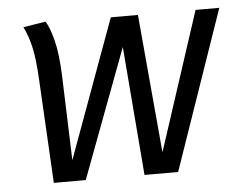

<svg xmlns="http://www.w3.org/2000/svg" viewBox="-45 -623 853 677"><g transform="rotate(-5 381.5 -284.5)"><path d="M754 -564 559 0H440L403 -456L232 0H119L99 -366Q95 -444 85 -485.5Q75 -527 60 -556L139 -569Q153 -549 165.5 -500.5Q178 -452 181 -370L191 -74L370 -564H466L510 -74L670 -564Z"/></g></svg>

Font: FiraGO
Style: Italic
Weight: 400
Italic angle: -8°
Designer: bBox Type GmbH
Foundry: bBox Type GmbH
Version: Version 1.001